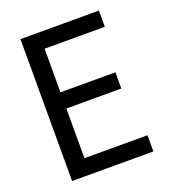

<svg xmlns="http://www.w3.org/2000/svg" viewBox="-129 -795 789 890"><g transform="rotate(-20 265.0 -350.0)"><path d="M74 -700H461V-620H164V-405H435V-325H164V-80H475V0H74Z"/></g></svg>

Font: Moderustic
Style: Regular
Weight: 400
Designer: Tural Alisoy
Foundry: TAFT Foundry
Version: Version 2.120